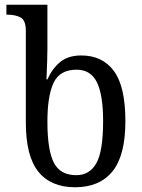

<svg xmlns="http://www.w3.org/2000/svg" viewBox="-20 -780 600 810"><path d="M297 10Q195 10 142 -55.5Q89 -121 89 -263V-650Q89 -695 66.5 -706.5Q44 -718 14 -718H7V-760H180V-576Q180 -553 179 -523Q178 -493 177 -469.5Q176 -446 176 -445H180Q200 -490 233.5 -518Q267 -546 323 -546Q412 -546 460.5 -480.5Q509 -415 509 -269Q509 -124 454.5 -57Q400 10 297 10ZM302 -41Q358 -41 386.5 -91.5Q415 -142 415 -270Q415 -379 389 -432.5Q363 -486 303 -486Q232 -486 206 -430.5Q180 -375 180 -267Q180 -147 207 -94Q234 -41 302 -41Z"/></svg>

Font: Noto Serif SemiCondensed
Style: Regular
Weight: 400
Width: 4
Designer: Monotype Design Team
Foundry: Monotype Imaging Inc.
Version: Version 2.013